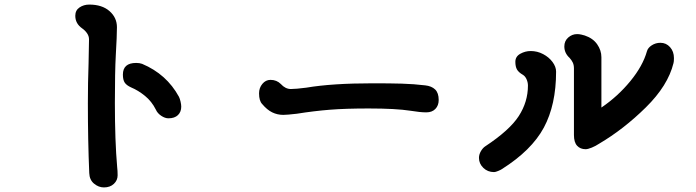

<svg xmlns="http://www.w3.org/2000/svg" viewBox="-20 -803 3040 839"><path d="M370 -47Q364 -188 364 -352Q364 -443 367 -525L369 -631Q369 -645 360.5 -657.5Q352 -670 339 -679Q309 -700 309 -734Q309 -758 327.5 -770.5Q346 -783 370 -783Q426 -783 458.5 -754.5Q491 -726 491 -684Q491 -647 486 -562Q482 -489 482 -353Q482 -187 492 -73Q494 -57 494 -37Q494 -15 477.5 0.5Q461 16 434 16Q411 16 391 -0.5Q371 -17 370 -47ZM661 -324Q643 -360 613.5 -384Q584 -408 553 -421Q533 -430 525 -442Q517 -454 517 -477Q517 -528 575 -528Q590 -528 601 -524Q708 -479 762 -380Q766 -372 769 -359Q772 -346 772 -337Q772 -314 757.5 -300Q743 -286 716 -286Q701 -286 684.5 -297Q668 -308 661 -324Z M1126 -348Q1112 -362 1112 -395Q1112 -419 1126.5 -436.5Q1141 -454 1162 -454Q1189 -454 1207 -436Q1227 -414 1251 -414Q1273 -414 1319 -420Q1431 -439 1610 -439Q1684 -439 1736 -437.5Q1788 -436 1838 -430Q1866 -427 1881.5 -412Q1897 -397 1897 -366Q1897 -342 1882.5 -327Q1868 -312 1843 -312Q1816 -312 1774 -319Q1710 -329 1591 -329Q1491 -329 1421.5 -323.5Q1352 -318 1277 -306Q1234 -301 1218 -301Q1192 -301 1169.5 -312Q1147 -323 1126 -348Z M2925 -549Q2925 -533 2923 -527Q2899 -429 2802 -333.5Q2705 -238 2598 -175Q2583 -165 2566 -158Q2549 -151 2539 -151Q2516 -151 2502 -166Q2488 -181 2488 -213V-504Q2488 -519 2483 -529.5Q2478 -540 2469 -550Q2446 -571 2446 -600Q2446 -624 2463 -639Q2480 -654 2502 -654Q2510 -654 2519.5 -652Q2529 -650 2535 -648Q2571 -636 2589.5 -609.5Q2608 -583 2608 -553V-333Q2680 -382 2734.5 -448.5Q2789 -515 2807 -579Q2811 -594 2828 -605Q2845 -616 2866 -616Q2891 -616 2908 -597Q2925 -578 2925 -549ZM2410 -490Q2410 -345 2356.5 -245.5Q2303 -146 2173 -64Q2169 -61 2157 -56Q2145 -51 2139 -51Q2111 -51 2092 -69.5Q2073 -88 2073 -113Q2073 -128 2081.5 -142.5Q2090 -157 2101 -164Q2207 -234 2247 -296Q2287 -358 2287 -429Q2287 -443 2281 -456.5Q2275 -470 2265 -476Q2246 -487 2239 -499.5Q2232 -512 2232 -533Q2232 -556 2253.5 -568Q2275 -580 2299 -580Q2328 -580 2353.5 -566.5Q2379 -553 2394.5 -532Q2410 -511 2410 -490Z"/></svg>

Font: Tsukimi Rounded
Style: Bold
Weight: 700
Designer: Takashi Funayama
Foundry: Takashi Funayama
Version: Version 1.032; ttfautohint (v1.8.3)